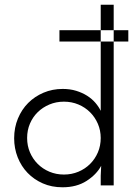

<svg xmlns="http://www.w3.org/2000/svg" viewBox="-20 -786 570 814"><path d="M40 -200Q40 -245 56 -283.5Q72 -322 99.5 -349.5Q127 -377 164.5 -393Q202 -409 246 -409Q277 -409 303 -401Q329 -393 349.5 -380Q370 -367 384.5 -350Q399 -333 407 -316V-610H462V0H407V-41Q407 -52 408 -62.5Q409 -73 409 -83Q389 -46 347 -19Q305 8 245 8Q199 8 161.5 -8.5Q124 -25 97 -53Q70 -81 55 -119Q40 -157 40 -200ZM95 -201Q95 -168 107 -140Q119 -112 140 -91Q161 -70 189.5 -58Q218 -46 251 -46Q284 -46 312.5 -58Q341 -70 362 -91Q383 -112 395 -140Q407 -168 407 -201Q407 -233 395 -261Q383 -289 362 -310Q341 -331 312.5 -343Q284 -355 251 -355Q218 -355 189.5 -343Q161 -331 140 -310.5Q119 -290 107 -262Q95 -234 95 -201ZM232 -610H407V-658H232ZM407 -766H462V-658H407ZM524 -610V-658H462V-610Z"/></svg>

Font: Josefin Sans
Style: Regular
Weight: 400
Designer: Santiago Orozco
Foundry: Typemade
Version: Version 1.0